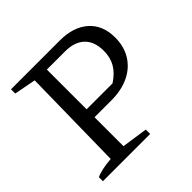

<svg xmlns="http://www.w3.org/2000/svg" viewBox="-166 -803 957 957"><g transform="rotate(-45 313.0 -324.0)"><path d="M381 -648Q477 -648 532 -599Q587 -550 587 -463Q587 -400 558 -353Q529 -306 476 -280.5Q423 -255 352 -255H233V-51L370 -31V0H37V-28Q70 -45 143 -51L152 -596L37 -618V-648ZM361 -591H233V-311H416Q460 -340 480 -375Q500 -410 500 -456Q500 -522 464 -556.5Q428 -591 361 -591Z"/></g></svg>

Font: Piazzolla
Style: Regular
Weight: 400
Designer: Juan Pablo del Peral
Foundry: Huerta Tipografica
Version: Version 1.330